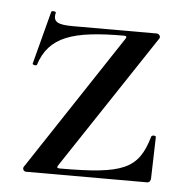

<svg xmlns="http://www.w3.org/2000/svg" viewBox="-39 -459 483 497"><g transform="rotate(5 202.5 -210.0)"><path d="M39 -12C36 -7 40 0 46 0H361C367 0 370 -6 370 -11L373 -119C373 -123 362 -123 361 -119C336 -33 298 -16 132 -16C126 -16 124 -18 127 -23L360 -374C363 -379 358 -386 352 -386H135C95 -386 81 -392 87 -417C88 -420 76 -422 75 -418L39 -281C37 -277 49 -275 50 -278C74 -353 135 -373 269 -373C274 -373 276 -370 273 -366Z"/></g></svg>

Font: Cormorant Infant Book
Style: Regular
Weight: 500
Designer: Christian Thalmann (Catharsis Fonts)
Version: Version 1.000;PS 002.000;hotconv 1.0.88;makeotf.lib2.5.64775